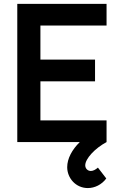

<svg xmlns="http://www.w3.org/2000/svg" viewBox="-20 -740 625 1000"><path d="M70 0H395.5C355.5 39 330 86 330 130.5C330 187.5 374.5 239.5 437.5 239.5C473.5 239.5 510 221.5 533.5 189.5L490 133C477.5 144 464.5 150.5 453 150.5C437 150.5 424 138 424 121C424 87 474 32.5 535 0V-113H190.5V-316.5H475V-429.5H190.5V-607H535V-720H70Z"/></svg>

Font: Manrope
Style: Bold
Weight: 700
Designer: Mikhail Sharanda
Foundry: Mikhail Sharanda
Version: Version 4.505;FEAKit 1.0